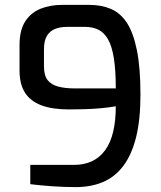

<svg xmlns="http://www.w3.org/2000/svg" viewBox="-20 -761 658 786"><path d="M289 5Q244 5 194 1.5Q144 -2 104 -7V-86H283Q366 -86 410 -145.5Q454 -205 454 -326Q427 -321 393.5 -318Q360 -315 326 -314Q292 -313 262 -313Q194 -313 149 -330Q104 -347 82 -382Q60 -417 60 -472V-577Q60 -637 83 -673Q106 -709 145.5 -725Q185 -741 234 -741H346Q395 -741 434 -724.5Q473 -708 499.5 -667.5Q526 -627 540.5 -555Q555 -483 555 -373Q555 -271 537 -199Q519 -127 484.5 -81.5Q450 -36 401 -15.5Q352 5 289 5ZM287 -399H454Q454 -474 446 -523.5Q438 -573 422 -600.5Q406 -628 382.5 -639.5Q359 -651 328 -651H255Q228 -651 206.5 -643Q185 -635 172.5 -615Q160 -595 160 -559V-490Q160 -452 175 -433Q190 -414 218.5 -406.5Q247 -399 287 -399Z"/></svg>

Font: Exo Thin Medium
Style: Regular
Weight: 500
Version: Version 2.000